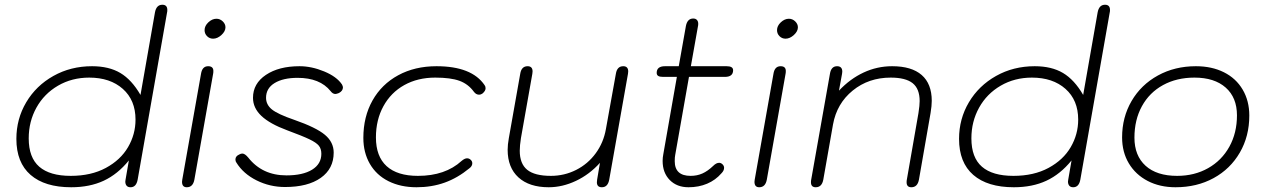

<svg xmlns="http://www.w3.org/2000/svg" viewBox="-20 -779 5335 809"><path d="M49 -194Q49 -278 90.5 -348Q132 -418 205 -459Q278 -500 368 -500Q439 -500 487 -471.5Q535 -443 572 -379L633 -727Q639 -759 664 -759Q685 -759 685 -737Q685 -730 684 -727L560 -22Q554 10 530 10Q519 10 513.5 3.5Q508 -3 508 -14L509 -22L523 -103Q476 -45 417 -17.5Q358 10 280 10Q169 10 109 -42Q49 -94 49 -194ZM551 -275Q551 -357 497.5 -404.5Q444 -452 356 -452Q283 -452 224.5 -418Q166 -384 133.5 -325.5Q101 -267 101 -196Q101 -115 145.5 -76.5Q190 -38 278 -38Q364 -38 426 -71.5Q488 -105 519.5 -159Q551 -213 551 -275Z M842 -652Q842 -670 858 -685Q874 -700 892 -700Q907 -700 918.5 -689Q930 -678 930 -664Q930 -647 913 -631.5Q896 -616 878 -616Q863 -616 852.5 -626.5Q842 -637 842 -652ZM747 -13 748 -22 827 -468Q832 -500 857 -500Q879 -500 879 -480Q879 -472 878 -468L799 -22Q793 10 767 10Q747 10 747 -13Z M976 -94Q972 -99 972 -107Q972 -121 988 -128Q995 -132 1001 -132Q1012 -132 1026 -115Q1085 -40 1187 -40Q1256 -40 1295 -64Q1334 -88 1334 -131Q1334 -152 1323.5 -165Q1313 -178 1284 -192Q1255 -206 1190 -230Q1117 -257 1081.5 -290.5Q1046 -324 1046 -367Q1046 -427 1100.5 -463.5Q1155 -500 1242 -500Q1293 -500 1346 -478Q1399 -456 1421 -423Q1425 -415 1425 -411Q1425 -396 1408 -387Q1398 -383 1393 -383Q1382 -383 1373 -395Q1328 -451 1234 -451Q1173 -451 1137 -429Q1101 -407 1101 -367Q1101 -338 1125.5 -318Q1150 -298 1220 -274Q1312 -242 1349 -211Q1386 -180 1386 -136Q1386 -68 1331.5 -29.5Q1277 9 1181 9Q1117 9 1061 -19Q1005 -47 976 -94Z M1511 -198Q1511 -287 1549.5 -355.5Q1588 -424 1658 -462Q1728 -500 1819 -500Q1968 -500 2022 -420Q2026 -415 2026 -407Q2026 -396 2013 -385Q2006 -380 1999 -380Q1986 -380 1977 -392Q1953 -425 1916 -438.5Q1879 -452 1814 -452Q1740 -452 1683.5 -420.5Q1627 -389 1595.5 -331.5Q1564 -274 1564 -200Q1564 -120 1609 -79Q1654 -38 1741 -38Q1856 -38 1925 -101Q1938 -112 1948 -112Q1957 -112 1964 -105Q1970 -99 1970 -91Q1970 -79 1958 -70Q1908 -29 1853.5 -9.5Q1799 10 1735 10Q1668 10 1617 -15.5Q1566 -41 1538.5 -88.5Q1511 -136 1511 -198Z M2119 -148Q2119 -169 2124 -197L2172 -468Q2177 -500 2203 -500Q2224 -500 2224 -478L2223 -468L2175 -197Q2170 -165 2170 -144Q2170 -89 2201.5 -63.5Q2233 -38 2301 -38Q2358 -38 2407.5 -63Q2457 -88 2490 -133Q2523 -178 2533 -235L2575 -468Q2580 -500 2606 -500Q2627 -500 2627 -478L2626 -468L2547 -22Q2541 10 2516 10Q2495 10 2495 -11Q2495 -18 2496 -22L2508 -93Q2464 -44 2407 -17Q2350 10 2292 10Q2210 10 2164.5 -31.5Q2119 -73 2119 -148Z M3069 -483Q3069 -455 3034 -455H2883L2825 -126Q2823 -117 2823 -100Q2823 -38 2890 -38Q2917 -38 2939.5 -48Q2962 -58 2985 -80Q2998 -93 3010 -93Q3018 -93 3024.5 -86.5Q3031 -80 3031 -72Q3031 -60 3020 -49Q2995 -20 2959.5 -5Q2924 10 2881 10Q2832 10 2802 -20.5Q2772 -51 2772 -101Q2772 -115 2775 -130L2832 -455H2774Q2760 -455 2753.5 -459Q2747 -463 2747 -472Q2747 -500 2782 -500H2840L2870 -669Q2876 -701 2901 -701Q2911 -701 2916.5 -695Q2922 -689 2922 -679Q2922 -672 2921 -669L2891 -500H3042Q3069 -500 3069 -483Z M3254 -652Q3254 -670 3270 -685Q3286 -700 3304 -700Q3319 -700 3330.5 -689Q3342 -678 3342 -664Q3342 -647 3325 -631.5Q3308 -616 3290 -616Q3275 -616 3264.5 -626.5Q3254 -637 3254 -652ZM3159 -13 3160 -22 3239 -468Q3244 -500 3269 -500Q3291 -500 3291 -480Q3291 -472 3290 -468L3211 -22Q3205 10 3179 10Q3159 10 3159 -13Z M3397 -11Q3397 -18 3398 -22L3477 -468Q3482 -500 3507 -500Q3529 -500 3529 -477L3528 -468L3515 -397Q3562 -447 3619 -473.5Q3676 -500 3739 -500Q3821 -500 3863.5 -463Q3906 -426 3906 -354Q3906 -333 3901 -303L3852 -22Q3846 10 3820 10Q3800 10 3800 -11Q3800 -18 3801 -22L3850 -303Q3855 -335 3855 -353Q3855 -405 3825.5 -428.5Q3796 -452 3733 -452Q3640 -452 3573 -397.5Q3506 -343 3490 -255L3449 -22Q3443 10 3417 10Q3397 10 3397 -11Z M4021 -194Q4021 -278 4062.5 -348Q4104 -418 4177 -459Q4250 -500 4340 -500Q4411 -500 4459 -471.5Q4507 -443 4544 -379L4605 -727Q4611 -759 4636 -759Q4657 -759 4657 -737Q4657 -730 4656 -727L4532 -22Q4526 10 4502 10Q4491 10 4485.5 3.5Q4480 -3 4480 -14L4481 -22L4495 -103Q4448 -45 4389 -17.5Q4330 10 4252 10Q4141 10 4081 -42Q4021 -94 4021 -194ZM4523 -275Q4523 -357 4469.5 -404.5Q4416 -452 4328 -452Q4255 -452 4196.5 -418Q4138 -384 4105.5 -325.5Q4073 -267 4073 -196Q4073 -115 4117.5 -76.5Q4162 -38 4250 -38Q4336 -38 4398 -71.5Q4460 -105 4491.5 -159Q4523 -213 4523 -275Z M4708 -200Q4708 -285 4748 -353.5Q4788 -422 4859 -461Q4930 -500 5019 -500Q5086 -500 5137 -474.5Q5188 -449 5216 -401.5Q5244 -354 5244 -292Q5244 -205 5204 -136Q5164 -67 5093.5 -28.5Q5023 10 4933 10Q4867 10 4816 -16.5Q4765 -43 4736.5 -90.5Q4708 -138 4708 -200ZM5192 -293Q5192 -368 5144.5 -410Q5097 -452 5013 -452Q4938 -452 4880.5 -420.5Q4823 -389 4791.5 -331.5Q4760 -274 4760 -199Q4760 -123 4807 -80.5Q4854 -38 4940 -38Q5013 -38 5070.5 -70.5Q5128 -103 5160 -161Q5192 -219 5192 -293Z"/></svg>

Font: Kodchasan ExtraLight
Style: Italic
Weight: 275
Italic angle: -10°
Version: Version 1.000; ttfautohint (v1.6)